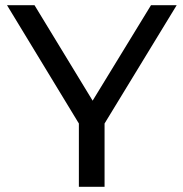

<svg xmlns="http://www.w3.org/2000/svg" viewBox="-20 -720 707 740"><path d="M284 0V-244L7 -700H113L337 -332L562 -700H661L383 -244V0Z"/></svg>

Font: Montserrat Z Med
Style: Regular
Weight: 500
Designer: Julieta Ulanovsky
Foundry: Julieta Ulanovsky
Version: Version 8.000